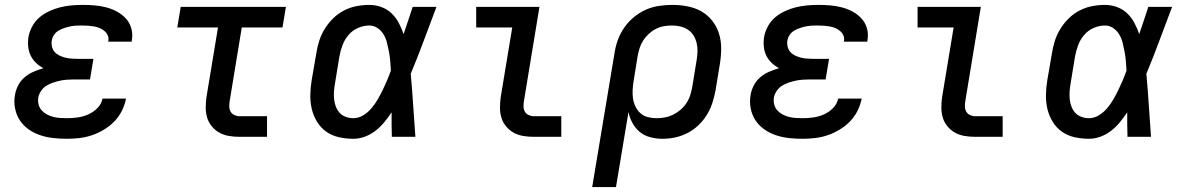

<svg xmlns="http://www.w3.org/2000/svg" viewBox="-20 -558 4840 783"><path d="M253 8Q225 8 197.5 5Q170 2 144.5 -6.5Q119 -15 97.5 -30Q76 -45 61.5 -66.5Q47 -88 41.5 -115.5Q36 -143 41 -170Q44 -190 54 -209.5Q64 -229 80.5 -243Q97 -257 117 -265.5Q137 -274 157 -280Q140 -289 126.5 -302Q113 -315 105 -331.5Q97 -348 95 -367.5Q93 -387 96 -407Q100 -429 111.5 -450.5Q123 -472 141.5 -487.5Q160 -503 182 -513Q204 -523 226.5 -528.5Q249 -534 272 -536Q295 -538 317 -538Q342 -538 366 -536Q390 -534 413 -528Q436 -522 456.5 -511Q477 -500 492.5 -483.5Q508 -467 515 -444Q522 -421 518 -397Q518 -395 517.5 -393Q517 -391 517 -388H421Q421 -389 421.5 -390Q422 -391 422 -392Q424 -404 419 -414.5Q414 -425 405.5 -432Q397 -439 386.5 -443.5Q376 -448 364.5 -450Q353 -452 341 -453Q329 -454 317 -454Q305 -454 292.5 -453.5Q280 -453 267.5 -450.5Q255 -448 243 -444Q231 -440 219.5 -433.5Q208 -427 200.5 -416Q193 -405 191 -392Q189 -380 192 -367.5Q195 -355 203 -346Q211 -337 222.5 -331.5Q234 -326 246 -323Q258 -320 270.5 -319Q283 -318 296 -318H361L347 -234H282Q268 -234 253.5 -233Q239 -232 225 -229Q211 -226 196 -221Q181 -216 168.5 -208Q156 -200 147 -186.5Q138 -173 136 -159Q134 -145 137.5 -131.5Q141 -118 150 -108Q159 -98 171 -91.5Q183 -85 196.5 -81.5Q210 -78 224.5 -77Q239 -76 253 -76Q275 -76 296.5 -79Q318 -82 339 -91Q360 -100 377 -117Q394 -134 398 -156H494Q489 -130 477 -106Q465 -82 446 -62.5Q427 -43 403.5 -29Q380 -15 355 -6.5Q330 2 304 5Q278 8 253 8Z M957 0Q935 0 914 -3.5Q893 -7 875.5 -16.5Q858 -26 844.5 -42Q831 -58 825 -77.5Q819 -97 819 -118.5Q819 -140 822 -162L869 -446H703L717 -530H1146L1132 -446H966L917 -148Q915 -136 915 -124.5Q915 -113 920 -103.5Q925 -94 935.5 -89Q946 -84 957 -84H1069V0Z M1421 8Q1391 8 1362 1.5Q1333 -5 1310.5 -21Q1288 -37 1273 -61.5Q1258 -86 1251.5 -113.5Q1245 -141 1245.5 -171Q1246 -201 1251 -231L1270 -341Q1274 -367 1282 -392Q1290 -417 1304.5 -440.5Q1319 -464 1339 -483.5Q1359 -503 1383.5 -515.5Q1408 -528 1434 -533Q1460 -538 1486 -538Q1512 -538 1536 -529Q1560 -520 1577.5 -503Q1595 -486 1606.5 -464Q1618 -442 1626 -419Q1635 -446 1644.5 -474Q1654 -502 1663 -530H1760Q1734 -462 1708.5 -393Q1683 -324 1655 -257Q1661 -193 1665 -128.5Q1669 -64 1674 0H1578Q1577 -25 1577 -50Q1577 -75 1577 -100Q1563 -79 1547 -59.5Q1531 -40 1511 -24.5Q1491 -9 1467.5 -0.5Q1444 8 1421 8ZM1421 -76Q1442 -76 1461 -87.5Q1480 -99 1494.5 -116Q1509 -133 1520 -152Q1531 -171 1540.5 -190.5Q1550 -210 1558.5 -230Q1567 -250 1574 -270Q1573 -289 1571.5 -308Q1570 -327 1566.5 -345.5Q1563 -364 1558.5 -382.5Q1554 -401 1545 -416.5Q1536 -432 1520.5 -443Q1505 -454 1486 -454Q1463 -454 1440 -444Q1417 -434 1401 -415Q1385 -396 1376.5 -373Q1368 -350 1364 -327L1346 -217Q1343 -201 1342 -185Q1341 -169 1342.5 -153.5Q1344 -138 1349.5 -123.5Q1355 -109 1365 -98Q1375 -87 1390 -81.5Q1405 -76 1421 -76Z M2157 0Q2135 0 2114 -3.5Q2093 -7 2075.5 -16.5Q2058 -26 2044.5 -42Q2031 -58 2025 -77.5Q2019 -97 2019 -118.5Q2019 -140 2022 -162L2069 -446H1922V-530H2180L2117 -148Q2115 -136 2115 -124.5Q2115 -113 2120 -103.5Q2125 -94 2135.5 -89Q2146 -84 2157 -84H2269V0Z M2395 205 2486 -341Q2490 -368 2499.5 -394.5Q2509 -421 2525.5 -445Q2542 -469 2565 -488Q2588 -507 2614 -518.5Q2640 -530 2667.5 -534Q2695 -538 2722 -538Q2754 -538 2784.5 -532Q2815 -526 2840.5 -511.5Q2866 -497 2884.5 -473.5Q2903 -450 2912 -421.5Q2921 -393 2921 -361.5Q2921 -330 2916 -299L2898 -189Q2893 -163 2885 -138Q2877 -113 2862.5 -89.5Q2848 -66 2828 -47Q2808 -28 2783.5 -15.5Q2759 -3 2733.5 2.5Q2708 8 2681 8Q2656 8 2631.5 1.5Q2607 -5 2589 -20Q2571 -35 2559.5 -56Q2548 -77 2543 -101L2492 205ZM2657 -76Q2674 -76 2691 -79Q2708 -82 2724.5 -90Q2741 -98 2755 -110Q2769 -122 2779 -137Q2789 -152 2794.5 -169Q2800 -186 2803 -203L2821 -313Q2824 -330 2824.5 -348Q2825 -366 2821 -382.5Q2817 -399 2808.5 -413Q2800 -427 2786 -436.5Q2772 -446 2755 -450Q2738 -454 2721 -454Q2704 -454 2687 -451Q2670 -448 2654.5 -440Q2639 -432 2625.5 -419.5Q2612 -407 2602.5 -392Q2593 -377 2588 -360.5Q2583 -344 2580 -327L2564 -228Q2561 -210 2560 -191.5Q2559 -173 2561.5 -156Q2564 -139 2571.5 -123.5Q2579 -108 2591.5 -96.5Q2604 -85 2621.5 -80.5Q2639 -76 2657 -76Z M3253 8Q3225 8 3197.5 5Q3170 2 3144.5 -6.5Q3119 -15 3097.5 -30Q3076 -45 3061.5 -66.5Q3047 -88 3041.5 -115.5Q3036 -143 3041 -170Q3044 -190 3054 -209.5Q3064 -229 3080.5 -243Q3097 -257 3117 -265.5Q3137 -274 3157 -280Q3140 -289 3126.5 -302Q3113 -315 3105 -331.5Q3097 -348 3095 -367.5Q3093 -387 3096 -407Q3100 -429 3111.5 -450.5Q3123 -472 3141.5 -487.5Q3160 -503 3182 -513Q3204 -523 3226.5 -528.5Q3249 -534 3272 -536Q3295 -538 3317 -538Q3342 -538 3366 -536Q3390 -534 3413 -528Q3436 -522 3456.5 -511Q3477 -500 3492.5 -483.5Q3508 -467 3515 -444Q3522 -421 3518 -397Q3518 -395 3517.5 -393Q3517 -391 3517 -388H3421Q3421 -389 3421.5 -390Q3422 -391 3422 -392Q3424 -404 3419 -414.5Q3414 -425 3405.5 -432Q3397 -439 3386.5 -443.5Q3376 -448 3364.5 -450Q3353 -452 3341 -453Q3329 -454 3317 -454Q3305 -454 3292.5 -453.5Q3280 -453 3267.5 -450.5Q3255 -448 3243 -444Q3231 -440 3219.5 -433.5Q3208 -427 3200.5 -416Q3193 -405 3191 -392Q3189 -380 3192 -367.5Q3195 -355 3203 -346Q3211 -337 3222.5 -331.5Q3234 -326 3246 -323Q3258 -320 3270.5 -319Q3283 -318 3296 -318H3361L3347 -234H3282Q3268 -234 3253.5 -233Q3239 -232 3225 -229Q3211 -226 3196 -221Q3181 -216 3168.5 -208Q3156 -200 3147 -186.5Q3138 -173 3136 -159Q3134 -145 3137.5 -131.5Q3141 -118 3150 -108Q3159 -98 3171 -91.5Q3183 -85 3196.5 -81.5Q3210 -78 3224.5 -77Q3239 -76 3253 -76Q3275 -76 3296.5 -79Q3318 -82 3339 -91Q3360 -100 3377 -117Q3394 -134 3398 -156H3494Q3489 -130 3477 -106Q3465 -82 3446 -62.5Q3427 -43 3403.5 -29Q3380 -15 3355 -6.5Q3330 2 3304 5Q3278 8 3253 8Z M3957 0Q3935 0 3914 -3.5Q3893 -7 3875.5 -16.5Q3858 -26 3844.5 -42Q3831 -58 3825 -77.5Q3819 -97 3819 -118.5Q3819 -140 3822 -162L3869 -446H3722V-530H3980L3917 -148Q3915 -136 3915 -124.5Q3915 -113 3920 -103.5Q3925 -94 3935.5 -89Q3946 -84 3957 -84H4069V0Z M4421 8Q4391 8 4362 1.5Q4333 -5 4310.5 -21Q4288 -37 4273 -61.5Q4258 -86 4251.5 -113.5Q4245 -141 4245.5 -171Q4246 -201 4251 -231L4270 -341Q4274 -367 4282 -392Q4290 -417 4304.5 -440.5Q4319 -464 4339 -483.5Q4359 -503 4383.5 -515.5Q4408 -528 4434 -533Q4460 -538 4486 -538Q4512 -538 4536 -529Q4560 -520 4577.5 -503Q4595 -486 4606.5 -464Q4618 -442 4626 -419Q4635 -446 4644.5 -474Q4654 -502 4663 -530H4760Q4734 -462 4708.5 -393Q4683 -324 4655 -257Q4661 -193 4665 -128.5Q4669 -64 4674 0H4578Q4577 -25 4577 -50Q4577 -75 4577 -100Q4563 -79 4547 -59.5Q4531 -40 4511 -24.5Q4491 -9 4467.5 -0.5Q4444 8 4421 8ZM4421 -76Q4442 -76 4461 -87.5Q4480 -99 4494.5 -116Q4509 -133 4520 -152Q4531 -171 4540.5 -190.5Q4550 -210 4558.5 -230Q4567 -250 4574 -270Q4573 -289 4571.5 -308Q4570 -327 4566.5 -345.5Q4563 -364 4558.5 -382.5Q4554 -401 4545 -416.5Q4536 -432 4520.5 -443Q4505 -454 4486 -454Q4463 -454 4440 -444Q4417 -434 4401 -415Q4385 -396 4376.5 -373Q4368 -350 4364 -327L4346 -217Q4343 -201 4342 -185Q4341 -169 4342.5 -153.5Q4344 -138 4349.5 -123.5Q4355 -109 4365 -98Q4375 -87 4390 -81.5Q4405 -76 4421 -76Z"/></svg>

Font: Iosevka Curly MdExObl
Style: Regular
Weight: 500
Width: 7
Italic angle: -9°
Monospace: yes
Designer: Belleve Invis
Foundry: Belleve Invis
Version: Version 11.1.0; ttfautohint (v1.8.3)